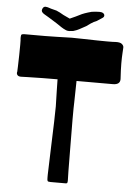

<svg xmlns="http://www.w3.org/2000/svg" viewBox="-57 -884 644 927"><g transform="rotate(5 264.5 -420.5)"><path d="M207 -34 211 -158Q217 -320 217 -366Q217 -392 215 -444L214 -497Q142 -497 68 -495L37 -494Q24 -494 19 -501Q14 -508 17 -517L18 -542Q20 -600 20 -649Q20 -673 19 -678V-685Q19 -696 23.5 -698Q28 -700 37 -700H136L192 -701Q244 -703 265 -703L325 -702Q397 -700 438 -700Q468 -700 477 -701Q499 -702 508 -694.5Q517 -687 517 -678Q517 -673 515.5 -652Q514 -631 514 -600Q514 -572 517 -524Q517 -497 482 -497H306L304 -394Q303 -377 303 -309Q303 -239 304 -173Q305 -107 305 -59L306 -18V-13Q306 -4 303.5 -2Q301 0 297 0Q293 0 291 0H223Q211 0 209 -4Q207 -8 207 -18.5Q207 -29 207 -34ZM211 -749Q182 -769 165 -779L144 -792Q143 -793 124.5 -803.5Q106 -814 110 -826Q114 -841 126 -841Q134 -841 153 -834L180 -827Q197 -820 215 -809L247 -794Q281 -809 292 -815Q303 -821 317 -826Q331 -831 350 -836Q370 -839 388 -839Q399 -839 405.5 -834.5Q412 -830 412 -823Q412 -816 404 -811L378 -794Q375 -793 364.5 -788Q354 -783 330 -765Q290 -742 278 -739Q269 -735 260 -735Q256 -734 249 -734Q241 -734 234.5 -736.5Q228 -739 222 -742.5Q216 -746 211 -749Z"/></g></svg>

Font: Barriecito
Style: Regular
Weight: 400
Designer: Pablo Cosgaya & Sergio Jiménez
Foundry: Pablo Cosgaya & Sergio Jiménez
Version: Version 1.001